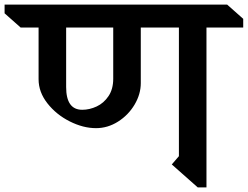

<svg xmlns="http://www.w3.org/2000/svg" viewBox="-80 -806 1079 836"><path d="M819 -686V10H781L668 -90L699 -126V-686H533V-444Q533 -396 506 -350.5Q479 -305 434 -276.5Q389 -248 338 -248Q282 -248 223.5 -277.5Q165 -307 126.5 -356Q88 -405 88 -461V-686H10L-60 -748V-786H909L979 -724V-686ZM208 -686V-427Q208 -328 278 -328Q310 -328 341 -342.5Q372 -357 392.5 -387.5Q413 -418 413 -463V-686Z"/></svg>

Font: Inknut
Style: Antiqua
Weight: 400
Designer: Claus Eggers Srensen
Foundry: Claus Eggers Srensen
Version: Version 1.000; ttfautohint (v1.2) -l 7 -r 28 -G 50 -x 13 -D 